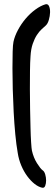

<svg xmlns="http://www.w3.org/2000/svg" viewBox="-20 -840 261 925"><path d="M185.5 -19.5Q193.4 -14.6 197.8 0Q202.1 14.6 202.1 29.3Q202.1 43.9 197.8 55.2Q193.4 66.4 183.6 64.5Q165 60.5 146.5 45.9Q127.9 31.2 111.3 8.8Q94.7 -13.7 82.5 -42.5Q70.3 -71.3 65.4 -103.5Q58.6 -141.6 53.7 -192.9Q48.8 -244.1 45.9 -299.3Q43 -354.5 41.5 -409.2Q40 -463.9 40 -510.7Q40 -557.6 41 -591.3Q42 -625 44.9 -638.7Q50.8 -666 66.4 -695.3Q82 -724.6 103.5 -750Q125 -775.4 150.4 -793.9Q175.8 -812.5 199.2 -819.3Q210.9 -822.3 216.3 -810.1Q221.7 -797.9 221.2 -780.3Q220.7 -762.7 215.3 -744.1Q210 -725.6 200.2 -716.8Q192.4 -710 180.7 -699.2Q168.9 -688.5 157.7 -671.4Q146.5 -654.3 137.7 -628.9Q128.9 -603.5 127 -568.4Q125 -541 124.5 -499.5Q124 -458 124 -410.6Q124 -363.3 125 -314.9Q126 -266.6 127 -225.6Q127.9 -184.6 129.9 -154.3Q131.8 -124 133.8 -114.3Q141.6 -80.1 158.2 -53.7Q174.8 -27.3 185.5 -19.5Z"/></svg>

Font: Jolly Lodger
Style: Regular
Weight: 400
Designer: Stuart Sandler
Foundry: Font Diner, Inc
Version: Version 1.000